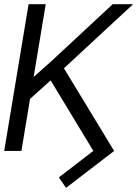

<svg xmlns="http://www.w3.org/2000/svg" viewBox="-36 -732 665 931"><path d="M185.7 -711.6 127.1 -359 215.9 -437.9 510.3 -711.6H609.4L274.1 -400.9L517.4 0L284.1 179L249.6 128.2L416.5 -0.4L209.5 -342.3L109.7 -252.5L67.8 0H-15.6L102.6 -711.6Z"/></svg>

Font: Inter Light  BETA
Style: Italic
Weight: 300
Italic angle: 9.39999°
Designer: Rasmus Andersson
Foundry: rsms
Version: Version 3.011;git-f93a4a705